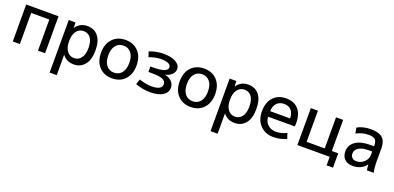

<svg xmlns="http://www.w3.org/2000/svg" viewBox="3 -1425 5208 2540"><g transform="rotate(20 2607.5 -155.0)"><path d="M72 -520H527V0H427V-438H172V0H72Z M770 -445Q828 -530 931 -530Q1030 -530 1085.5 -461.5Q1141 -393 1141 -260Q1141 -129 1083.5 -59.5Q1026 10 931 10Q831 10 773 -65H771V220H671V-520H766L768 -445ZM1043 -260Q1043 -355 1007 -402.5Q971 -450 906 -450Q847 -450 809 -400.5Q771 -351 771 -265V-255Q771 -168 809 -119Q847 -70 906 -70Q968 -70 1005.5 -119Q1043 -168 1043 -260Z M1288.5 -457Q1357 -530 1470 -530Q1583 -530 1651.5 -457Q1720 -384 1720 -260Q1720 -136 1651.5 -63Q1583 10 1470 10Q1357 10 1288.5 -63Q1220 -136 1220 -260Q1220 -384 1288.5 -457ZM1362 -120Q1402 -70 1470 -70Q1538 -70 1578 -120Q1618 -170 1618 -260Q1618 -350 1578 -400Q1538 -450 1470 -450Q1402 -450 1362 -400Q1322 -350 1322 -260Q1322 -170 1362 -120Z M2117 -274Q2176 -264 2212 -226.5Q2248 -189 2248 -140Q2248 -72 2185.5 -31Q2123 10 2006 10Q1902 10 1799 -28L1823 -102Q1918 -70 2001 -70Q2143 -70 2143 -152Q2143 -194 2097 -214.5Q2051 -235 1936 -235H1896V-312H1936Q2136 -312 2136 -385Q2136 -452 1996 -452Q1917 -452 1830 -418L1806 -492Q1905 -530 2006 -530Q2117 -530 2179 -493Q2241 -456 2241 -400Q2241 -358 2208 -324Q2175 -290 2117 -276Z M2395.5 -457Q2464 -530 2577 -530Q2690 -530 2758.5 -457Q2827 -384 2827 -260Q2827 -136 2758.5 -63Q2690 10 2577 10Q2464 10 2395.5 -63Q2327 -136 2327 -260Q2327 -384 2395.5 -457ZM2469 -120Q2509 -70 2577 -70Q2645 -70 2685 -120Q2725 -170 2725 -260Q2725 -350 2685 -400Q2645 -450 2577 -450Q2509 -450 2469 -400Q2429 -350 2429 -260Q2429 -170 2469 -120Z M3035 -445Q3093 -530 3196 -530Q3295 -530 3350.5 -461.5Q3406 -393 3406 -260Q3406 -129 3348.5 -59.5Q3291 10 3196 10Q3096 10 3038 -65H3036V220H2936V-520H3031L3033 -445ZM3308 -260Q3308 -355 3272 -402.5Q3236 -450 3171 -450Q3112 -450 3074 -400.5Q3036 -351 3036 -265V-255Q3036 -168 3074 -119Q3112 -70 3171 -70Q3233 -70 3270.5 -119Q3308 -168 3308 -260Z M3587 -298H3868Q3867 -372 3830.5 -412Q3794 -452 3730 -452Q3666 -452 3627.5 -411.5Q3589 -371 3587 -298ZM3587 -220Q3590 -150 3635.5 -109Q3681 -68 3750 -68Q3825 -68 3900 -106L3925 -30Q3838 10 3740 10Q3628 10 3556.5 -63.5Q3485 -137 3485 -260Q3485 -386 3551.5 -458Q3618 -530 3730 -530Q3841 -530 3903 -462Q3965 -394 3965 -265Q3965 -250 3963 -220Z M4534 -82H4624V120H4534V0H4079V-520H4179V-82H4434V-520H4534Z M5038 -258H4988Q4898 -258 4849.5 -227Q4801 -196 4801 -145Q4801 -108 4823.5 -86.5Q4846 -65 4883 -65Q4946 -65 4992 -108.5Q5038 -152 5038 -215ZM4703 -140Q4703 -227 4776.5 -279.5Q4850 -332 4988 -332H5038V-337Q5038 -400 5012.5 -425Q4987 -450 4923 -450Q4828 -450 4748 -405L4733 -485Q4817 -530 4923 -530Q5036 -530 5087 -484.5Q5138 -439 5138 -340V-140Q5138 -69 5153 0H5058Q5050 -44 5049 -80H5047Q5019 -38 4969.5 -14Q4920 10 4858 10Q4787 10 4745 -30Q4703 -70 4703 -140Z"/></g></svg>

Font: M PLUS 1p Medium
Style: Regular
Weight: 500
Version: Version 1.062